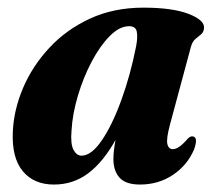

<svg xmlns="http://www.w3.org/2000/svg" viewBox="-20 -473 560 502"><path d="M424.5 -147.5Q414.5 -110.5 417.5 -96.8Q420.5 -83 432 -83Q447.5 -83 470.5 -110Q477.5 -117 482.5 -116.5Q499.5 -116 487.5 -82.5Q470 -41 432.2 -15.8Q394.5 9.5 346 9.5Q309 9.5 292.8 -8.2Q276.5 -26 276.5 -57.5Q276.5 -77 282 -107Q249.5 -49 210.5 -19.8Q171.5 9.5 121 9.5Q68.5 9.5 39.5 -25.5Q10.5 -60.5 13.5 -128.5Q16 -185.5 40.2 -242.8Q64.5 -300 108.8 -347.8Q153 -395.5 215 -424.2Q277 -453 355 -453Q430.5 -453 472.8 -436.8Q515 -420.5 513.5 -400Q512.5 -388.5 505.5 -383Q498.5 -377.5 490.8 -371Q483 -364.5 479 -350ZM167 -131.5Q164 -96.5 172.2 -81.2Q180.5 -66 193 -66Q219 -66 246.2 -106Q273.5 -146 297.2 -211.2Q321 -276.5 336 -352.5Q340.5 -377 337.5 -390.8Q334.5 -404.5 317.5 -404.5Q292.5 -404.5 267 -378.8Q241.5 -353 219.8 -312Q198 -271 183.8 -223.2Q169.5 -175.5 167 -131.5Z"/></svg>

Font: Fraunces 144pt Soft
Style: Bold Italic
Weight: 700
Italic angle: -16°
Version: Version 1.000;[b76b70a41]